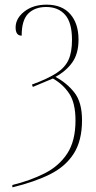

<svg xmlns="http://www.w3.org/2000/svg" viewBox="-20 -564 412 824"><path d="M33 230Q110 211 171.5 180Q233 149 268.5 95Q304 41 304 -47Q304 -122 277 -162.5Q250 -203 207 -227L121 -191L117 -201Q185 -226 222 -250Q259 -274 274 -307Q289 -340 289 -393Q289 -467 259.5 -500.5Q230 -534 178 -534Q130 -534 101.5 -506Q73 -478 73 -411Q47 -411 47 -446Q47 -485 84.5 -514.5Q122 -544 180 -544Q246 -544 281.5 -503.5Q317 -463 317 -394Q317 -334 290.5 -296.5Q264 -259 218 -234Q267 -208 299.5 -166.5Q332 -125 332 -48Q332 39 297 94.5Q262 150 195.5 183.5Q129 217 33 240Z"/></svg>

Font: Noto Serif Display Condensed Thin
Style: Regular
Weight: 100
Width: 3
Designer: Monotype Design Team
Foundry: Monotype Imaging Inc.
Version: Version 2.009